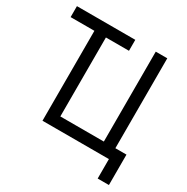

<svg xmlns="http://www.w3.org/2000/svg" viewBox="-186 -859 1123 1154"><g transform="rotate(30 376.0 -282.5)"><path d="M185 0H646V135H724V-76H647V-700H567V-76H265V-624H425V-700H20V-624H185Z"/></g></svg>

Font: Fixel Text Regular
Style: Regular
Weight: 400
Width: 4
Designer: AlfaBravo + MacPaw
Foundry: Kyrylo Tkachov, Marchela Mozhyna, Serhii Makarenko, Maria Weinstein, Zakhar Kryvoshyya
Version: Version 1.211